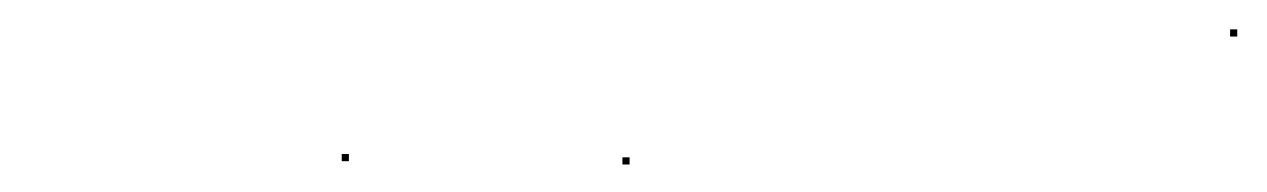

<svg xmlns="http://www.w3.org/2000/svg" viewBox="-20 -100 884 134"><path d="M218.5 12.5H223.5V7.5H218.5ZM414.4 14.8H419.4V9.8H414.4ZM838.5 -74.5H843.5V-79.5H838.5Z"/></svg>

Font: FRB American Cursive Just Endings
Style: Italic
Weight: 400
Italic angle: -25°
Version: Version 2.0;Modular Font Editor K font №1